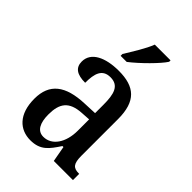

<svg xmlns="http://www.w3.org/2000/svg" viewBox="-230 -856 957 957"><g transform="rotate(45 248.5 -378.0)"><path d="M194 -619V-606H237C289 -646 364 -721 386 -756V-766H275C258 -721 222 -665 194 -619ZM173 10C244 10 270 -27 307 -83H314L329 0H464V-44H461C422 -44 408 -60 408 -116V-374C408 -500 352 -547 241 -547C146 -547 77 -514 77 -449C77 -406 106 -386 164 -386C164 -451 177 -495 234 -495C294 -495 306 -447 306 -373V-314L235 -311C105 -306 41 -257 41 -151C41 -41 99 10 173 10ZM207 -48C165 -48 146 -85 146 -145C146 -223 174 -263 259 -268L307 -271V-191C307 -108 267 -48 207 -48Z"/></g></svg>

Font: Noto Serif Condensed Medium
Style: Regular
Weight: 500
Width: 3
Designer: Monotype Design Team
Foundry: Monotype Imaging Inc.
Version: Version 2.015